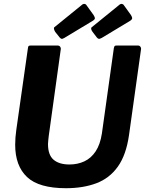

<svg xmlns="http://www.w3.org/2000/svg" viewBox="-20 -982 764 1012"><path d="M660 -270Q645 -165 601 -103.5Q557 -42 487.5 -16Q418 10 328 10Q185 10 122.5 -49Q60 -108 60 -219Q60 -238 61.5 -257.5Q63 -277 66 -298L127 -727Q128 -737 131 -739.5Q134 -742 141 -742H284Q293 -742 297.5 -735Q302 -728 300 -720L237 -266Q236 -254 234.5 -243.5Q233 -233 233 -223Q233 -165 262.5 -140Q292 -115 346 -115Q389 -115 424.5 -131.5Q460 -148 484 -184Q508 -220 517 -278L580 -728Q582 -737 584.5 -739.5Q587 -742 594 -742H708Q716 -742 720.5 -735Q725 -728 723 -720L660 -270ZM437 -953 473 -903Q478 -895 480 -888Q482 -881 470 -873L319 -782Q309 -776 304 -777.5Q299 -779 294 -785L271 -814Q267 -820 265 -827.5Q263 -835 266 -838L415 -959Q422 -963 428 -961Q434 -959 437 -953ZM634 -953 670 -903Q675 -895 676.5 -888Q678 -881 667 -873L516 -782Q505 -776 500 -777.5Q495 -779 490 -785L468 -814Q463 -820 461 -827.5Q459 -835 463 -838L612 -959Q618 -963 624.5 -961Q631 -959 634 -953Z"/></svg>

Font: Libre Franklin
Style: Bold Italic
Weight: 700
Italic angle: -8°
Designer: Pablo Impallari, Rodrigo Fuenzalida, Nhung Nguyen
Foundry: Impallari Type
Version: Version 3.000